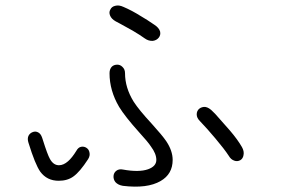

<svg xmlns="http://www.w3.org/2000/svg" viewBox="-20 -742 1040 701"><path d="M430.7 -716.8Q414.1 -724.6 400.4 -720.7Q387.7 -717.8 382.8 -707Q377 -697.3 381.8 -685.5Q386.7 -672.9 402.3 -664.1L418.9 -655.3Q449.2 -638.7 464.8 -629.9Q491.2 -614.3 508.8 -601.6Q522.5 -591.8 538.1 -592.8Q551.8 -594.7 559.6 -604.5Q567.4 -614.3 564.5 -627Q560.5 -640.6 543.9 -651.4Q515.6 -670.9 495.1 -682.6Q460.9 -704.1 430.7 -716.8ZM436.5 -474.6Q436.5 -489.3 426.8 -498Q418.9 -505.9 408.2 -505.9Q396.5 -505.9 388.7 -499Q379.9 -490.2 379.9 -474.6Q379.9 -411.1 415 -351.6Q436.5 -316.4 487.3 -259.8Q520.5 -223.6 531.2 -207Q550.8 -180.7 550.8 -158.2Q550.8 -134.8 520.5 -124Q487.3 -112.3 428.7 -123Q414.1 -126 404.3 -118.2Q395.5 -111.3 394.5 -99.6Q393.6 -86.9 401.4 -77.1Q411.1 -66.4 428.7 -63.5Q517.6 -52.7 566.4 -81.1Q610.4 -106.4 610.4 -158.2Q610.4 -191.4 586.9 -226.6Q572.3 -248 534.2 -290Q486.3 -341.8 467.8 -371.1Q436.5 -421.9 436.5 -474.6ZM757.8 -334Q743.2 -349.6 729.5 -351.6Q716.8 -352.5 707 -344.7Q698.2 -336.9 698.2 -324.2Q698.2 -311.5 710 -299.8Q736.3 -272.5 766.6 -236.3Q798.8 -198.2 815.4 -172.9Q823.2 -159.2 835.9 -155.3Q846.7 -151.4 857.4 -157.2Q867.2 -163.1 869.1 -175.8Q872.1 -189.5 863.3 -205.1Q847.7 -232.4 819.3 -265.6Q801.8 -286.1 766.6 -325.2ZM133.8 -239.3Q128.9 -253.9 119.1 -258.8Q109.4 -263.7 99.6 -259.8Q88.9 -255.9 84 -246.1Q79.1 -235.4 84 -220.7Q108.4 -141.6 127 -115.2Q151.4 -82 194.3 -82Q226.6 -82 248 -97.7Q271.5 -114.3 301.8 -161.1Q309.6 -173.8 306.6 -185.5Q304.7 -196.3 295.9 -202.1Q287.1 -208 276.4 -206.1Q265.6 -204.1 258.8 -191.4Q243.2 -166 228.5 -153.3Q211.9 -138.7 195.3 -138.7Q174.8 -138.7 162.1 -162.1Q153.3 -177.7 136.7 -230.5Z"/></svg>

Font: Gulim
Style: Regular
Weight: 400
Version: Version 2.21